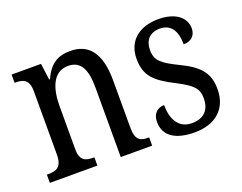

<svg xmlns="http://www.w3.org/2000/svg" viewBox="-92 -716 1127 896"><g transform="rotate(-20 471.0 -268.0)"><path d="M22 0H258V-41H253C215 -41 187 -49 187 -108V-321C187 -405 211 -484 288 -484C352 -484 374 -432 374 -346V0H530V-41H526C488 -41 463 -50 463 -113V-349C463 -486 411 -546 321 -546C261 -546 219 -524 188 -454H184L173 -536H27V-495H32C69 -495 98 -486 98 -427V-113C98 -50 68 -41 30 -41H22Z M738 10C843 10 907 -47 907 -144C907 -228 866 -268 777 -311C702 -348 673 -368 673 -422C673 -469 698 -501 750 -501C802 -501 830 -464 830 -394C869 -394 891 -417 891 -452C891 -502 847 -545 758 -545C664 -545 600 -495 600 -405C600 -320 640 -284 734 -236C809 -197 832 -175 832 -126C832 -69 802 -35 741 -35C675 -35 647 -89 647 -159C620 -159 589 -143 589 -95C589 -25 646 10 738 10Z"/></g></svg>

Font: Noto Serif Devanagari Condensed
Style: Regular
Weight: 400
Width: 3
Designer: Universal Thirst, Indian Type Foundry and the Monotype Design Team
Foundry: Monotype Imaging Inc.
Version: Version 2.004